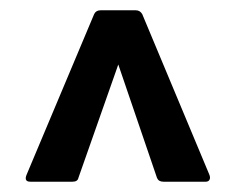

<svg xmlns="http://www.w3.org/2000/svg" viewBox="-20 -703 458 373"><path d="M39 -350Q26.2 -350 31.6 -363.4L162.9 -675.6Q166.4 -683 175.3 -683H244Q251.9 -683 256.3 -675.6L386.6 -363.9Q389.1 -358 387.1 -354Q385.1 -350 379.7 -350H297.4Q288 -350 285 -357.4L209.8 -577.7L132.3 -357.4Q130.8 -350 120.9 -350Z"/></svg>

Font: Sofia Sans Condensed
Style: Regular
Weight: 400
Designer: Botio Nikoltchev, Ani Petrova
Foundry: lettersoup
Version: Version 4.100